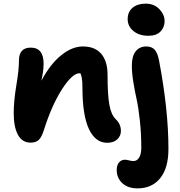

<svg xmlns="http://www.w3.org/2000/svg" viewBox="-20 -810 988 1053"><path d="M793.9 -613.8Q743.2 -613.8 711.7 -639.9Q680.2 -666 680.2 -705.1Q680.2 -745.1 707.3 -767.6Q734.4 -790 778.8 -790Q825.2 -790 854 -759.8Q882.8 -729.5 882.8 -693.8Q882.8 -661.1 860.6 -637.5Q838.4 -613.8 793.9 -613.8ZM567.9 -26.9Q502.9 -26.9 467.5 -102.8Q432.1 -178.7 432.1 -329.1Q432.1 -387.7 420.9 -408.2H416Q376.5 -408.2 320.1 -320.6Q263.7 -232.9 221.2 -98.1Q208.5 -57.6 192.6 -42.7Q176.8 -27.8 147.9 -27.8Q101.1 -27.8 78.1 -71.3Q55.2 -114.7 55.2 -188Q55.2 -256.3 69.6 -341.8Q84 -427.2 84 -479Q84 -548.8 148.9 -548.8Q219.2 -548.8 219.2 -460Q219.2 -447.8 217.8 -433.8Q216.3 -419.9 215.6 -413.8Q214.8 -407.7 211.2 -388.9Q207.5 -370.1 207 -367.2Q255.4 -458.5 315.4 -506.8Q375.5 -555.2 434.1 -555.2Q501.5 -555.2 535.6 -514.4Q569.8 -473.6 569.8 -400.9Q569.8 -291.5 579.6 -236.1Q589.4 -180.7 615.2 -155.8Q643.1 -129.4 643.1 -91.8Q643.1 -64.5 623 -45.7Q603 -26.9 567.9 -26.9ZM734.9 223.1Q681.6 223.1 650.9 194.6Q620.1 166 620.1 123Q620.1 95.7 632.8 80.8Q645.5 65.9 666 65.9Q673.8 65.9 687.5 69.6Q701.2 73.2 711.9 73.2Q731.9 73.2 743.4 53.7Q754.9 34.2 754.9 1Q754.9 -78.6 746.8 -151.1Q738.8 -223.6 729 -267.1Q719.2 -310.5 711.2 -360.4Q703.1 -410.2 703.1 -450.2Q703.1 -501.5 724.1 -528.3Q745.1 -555.2 782.2 -555.2Q811.5 -555.2 827.6 -538.1Q843.8 -521 852.1 -479Q903.8 -208 903.8 6.8Q903.8 111.8 858.4 167.5Q813 223.1 734.9 223.1Z"/></svg>

Font: Shantell Sans Bouncy
Style: Bold
Weight: 700
Designer: Stephen Nixon, Anya Danilova, Shantell Martin
Foundry: Arrow Type
Version: Version 1.006;[9816181b4]